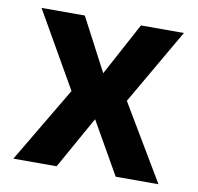

<svg xmlns="http://www.w3.org/2000/svg" viewBox="-66 -614 706 683"><g transform="rotate(10 287.0 -272.5)"><path d="M181.1 0 286.9 -188.6 394.5 0H549L386.7 -272.7L544.7 -545.5H389.6L286.9 -354.8L186.8 -545.5H30.5L186.8 -272.7L24.9 0Z"/></g></svg>

Font: Inter-Hewn
Style: Bold
Weight: 700
Designer: Rasmus Andersson
Foundry: rsms
Version: Version 3.012;git-f93a4a705